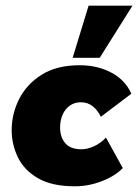

<svg xmlns="http://www.w3.org/2000/svg" viewBox="-20 -643 485 674"><path d="M243 11Q163 11 114 -17Q65 -45 43 -90.5Q21 -136 21 -186Q21 -243 47 -295Q73 -347 126 -380.5Q179 -414 260 -414Q322 -414 371 -388Q420 -362 441 -314L334 -233Q323 -256 305.5 -270Q288 -284 264 -284Q242 -284 225.5 -272.5Q209 -261 200 -241Q191 -221 191 -195Q191 -162 209 -140.5Q227 -119 266 -119Q287 -119 310 -129.5Q333 -140 352 -160L411 -53Q384 -25 337.5 -7Q291 11 243 11ZM235 -440 291 -623H445L330 -440Z"/></svg>

Font: Rokkitt SemiBold Black
Style: Italic
Weight: 900
Italic angle: -9°
Version: Version 3.103